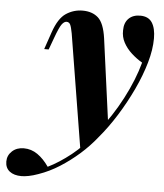

<svg xmlns="http://www.w3.org/2000/svg" viewBox="-160 -577 694 811"><g transform="rotate(5 187.0 -171.5)"><path d="M307 -61 200 60 120 -431Q115 -458 110 -468Q105 -478 94 -478Q84 -478 74 -464.5Q64 -451 47 -404L29 -355H10L35 -428Q56 -489 88 -510Q120 -531 158 -531Q199 -531 224 -508.5Q249 -486 258 -423ZM68 139Q115 116 165 76.5Q215 37 267 -30Q323 -99 365 -179.5Q407 -260 427 -334Q403 -348 381.5 -367.5Q360 -387 347 -411Q334 -435 335 -463Q335 -495 353 -513Q371 -531 402 -531Q437 -531 452.5 -507Q468 -483 468 -440Q468 -393 452 -337Q436 -281 408 -221.5Q380 -162 345 -106Q310 -50 271 -4Q240 35 201.5 69Q163 103 120.5 130Q78 157 32 173Q10 181 -8 184.5Q-26 188 -39 188Q-71 188 -89.5 173.5Q-108 159 -108 132Q-108 106 -88.5 88Q-69 70 -39 70Q-7 70 19.5 88.5Q46 107 68 139Z"/></g></svg>

Font: Playfair Display
Style: Bold Italic
Weight: 700
Italic angle: -14°
Designer: Claus Eggers Sørensen
Foundry: Claus Eggers Sørensen
Version: Version 1.203